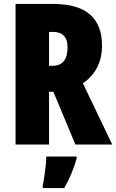

<svg xmlns="http://www.w3.org/2000/svg" viewBox="-20 -734 590 975"><path d="M250 -714Q498 -714 498 -503Q498 -378 401 -311L550 0H363L251 -268H229V0H59V-714ZM248 -572H229V-400H247Q323 -400 323 -494Q323 -572 248 -572ZM369 72Q346 152 306 221H197V207Q201 190 205 163Q209 136 212 108.5Q215 81 215 61H369Z"/></svg>

Font: Noto Sans Gurmukhi UI ExtraCondensed Black
Style: Regular
Weight: 900
Width: 2
Designer: Jelle Bosma - Monotype Design Team
Foundry: Monotype Imaging Inc.
Version: Version 2.004; ttfautohint (v1.8.4.7-5d5b)